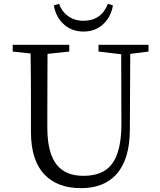

<svg xmlns="http://www.w3.org/2000/svg" viewBox="-20 -962 832 998"><path d="M401 16Q280 16 213 -53Q141 -127 141 -275V-391Q141 -587 139 -684L46 -694V-729H340V-694L227 -682Q226 -587 226 -391V-299Q226 -164 277 -103Q323 -48 414 -48Q516 -48 562 -110Q611 -174 611 -318L610 -680L492 -694V-729H752V-694L657 -682L655 -290Q655 -134 585 -56Q520 16 401 16ZM414 -798Q348 -798 305 -842Q269 -879 260 -934L287 -942Q301 -902 333 -879Q367 -854 414 -854Q506 -854 541 -942L567 -934Q558 -879 522 -842Q480 -798 414 -798Z"/></svg>

Font: Cactus Classical Serif
Style: Regular
Weight: 400
Designer: Henry Chan (via Glyphwiki)、田海東、宇文滿月
Foundry: Moonlit Owen
Version: Version 1.000